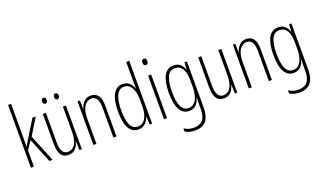

<svg xmlns="http://www.w3.org/2000/svg" viewBox="-92 -1403 3671 2185"><g transform="rotate(-20 1743.5 -310.0)"><path d="M107 -416Q107 -383 106.5 -354Q106 -325 105 -293H107Q116 -309 122.5 -321Q129 -333 138 -347L281 -580H321L199 -380L333 -51H294L174 -347L107 -248V-51H70V-811H107Z M687 -580V-51H658L655 -155H652Q644 -126 629 -100Q614 -74 588.5 -57.5Q563 -41 524 -41Q463 -41 435 -85Q407 -129 407 -216V-580H444V-225Q444 -147 466 -111.5Q488 -76 529 -76Q586 -76 618 -126.5Q650 -177 650 -284V-580ZM447 -715Q447 -730 454.5 -740.5Q462 -751 475 -751Q487 -751 495 -741Q503 -731 503 -715Q503 -698 495 -688.5Q487 -679 475 -679Q462 -679 454.5 -689.5Q447 -700 447 -715ZM592 -716Q592 -731 600 -741Q608 -751 621 -751Q633 -751 641 -741.5Q649 -732 649 -716Q649 -699 641 -689Q633 -679 621 -679Q608 -679 600 -689.5Q592 -700 592 -716Z M990 -590Q1046 -590 1076.5 -550Q1107 -510 1107 -424V-51H1070V-413Q1070 -489 1047.5 -522.5Q1025 -556 986 -556Q934 -556 899 -506.5Q864 -457 864 -356V-51H827V-580H856L859 -476H861Q869 -505 885 -531Q901 -557 926.5 -573.5Q952 -590 990 -590Z M1371 -41Q1296 -41 1258 -109.5Q1220 -178 1220 -309Q1220 -447 1260 -518.5Q1300 -590 1373 -590Q1426 -590 1458 -558Q1490 -526 1501 -488H1503Q1502 -507 1501.5 -524Q1501 -541 1501 -557V-811H1538V-51H1509L1503 -149H1501Q1493 -123 1477 -98Q1461 -73 1434.5 -57Q1408 -41 1371 -41ZM1376 -75Q1436 -75 1468.5 -129.5Q1501 -184 1501 -277V-358Q1501 -449 1469 -502Q1437 -555 1378 -555Q1319 -555 1289 -492.5Q1259 -430 1259 -309Q1259 -198 1286.5 -136.5Q1314 -75 1376 -75Z M1701 -778Q1717 -778 1724 -766.5Q1731 -755 1731 -740Q1731 -722 1723 -711.5Q1715 -701 1700 -701Q1686 -701 1678.5 -712Q1671 -723 1671 -739Q1671 -755 1678 -766.5Q1685 -778 1701 -778ZM1719 -580V-51H1682V-580Z M1992 -590Q2044 -590 2073 -562Q2102 -534 2115 -496H2118L2123 -580H2152V-22Q2152 83 2108.5 137Q2065 191 1970 191Q1905 191 1854 160V122Q1883 139 1910 147.5Q1937 156 1970 156Q2042 156 2078.5 115Q2115 74 2115 -18V-59Q2115 -81 2115.5 -103Q2116 -125 2118 -155H2115Q2102 -105 2069.5 -73Q2037 -41 1986 -41Q1914 -41 1875 -108Q1836 -175 1836 -314Q1836 -444 1874 -517Q1912 -590 1992 -590ZM1996 -555Q1929 -555 1901.5 -489.5Q1874 -424 1874 -314Q1874 -191 1903.5 -133Q1933 -75 1991 -75Q2036 -75 2063 -104.5Q2090 -134 2102.5 -180.5Q2115 -227 2115 -277V-368Q2115 -421 2103 -463.5Q2091 -506 2064.5 -530.5Q2038 -555 1996 -555Z M2569 -580V-51H2540L2537 -155H2534Q2526 -126 2511 -100Q2496 -74 2470.5 -57.5Q2445 -41 2406 -41Q2345 -41 2317 -85Q2289 -129 2289 -216V-580H2326V-225Q2326 -147 2348 -111.5Q2370 -76 2411 -76Q2468 -76 2500 -126.5Q2532 -177 2532 -284V-580Z M2872 -590Q2928 -590 2958.5 -550Q2989 -510 2989 -424V-51H2952V-413Q2952 -489 2929.5 -522.5Q2907 -556 2868 -556Q2816 -556 2781 -506.5Q2746 -457 2746 -356V-51H2709V-580H2738L2741 -476H2743Q2751 -505 2767 -531Q2783 -557 2808.5 -573.5Q2834 -590 2872 -590Z M3258 -590Q3310 -590 3339 -562Q3368 -534 3381 -496H3384L3389 -580H3418V-22Q3418 83 3374.5 137Q3331 191 3236 191Q3171 191 3120 160V122Q3149 139 3176 147.5Q3203 156 3236 156Q3308 156 3344.5 115Q3381 74 3381 -18V-59Q3381 -81 3381.5 -103Q3382 -125 3384 -155H3381Q3368 -105 3335.5 -73Q3303 -41 3252 -41Q3180 -41 3141 -108Q3102 -175 3102 -314Q3102 -444 3140 -517Q3178 -590 3258 -590ZM3262 -555Q3195 -555 3167.5 -489.5Q3140 -424 3140 -314Q3140 -191 3169.5 -133Q3199 -75 3257 -75Q3302 -75 3329 -104.5Q3356 -134 3368.5 -180.5Q3381 -227 3381 -277V-368Q3381 -421 3369 -463.5Q3357 -506 3330.5 -530.5Q3304 -555 3262 -555Z"/></g></svg>

Font: Noto Sans Tamil UI ExtraCondensed ExtraLight
Style: Regular
Weight: 200
Width: 2
Designer: Jelle Bosma - Monotype Design Team
Foundry: Monotype Imaging Inc.
Version: Version 2.004; ttfautohint (v1.8.4.7-5d5b)